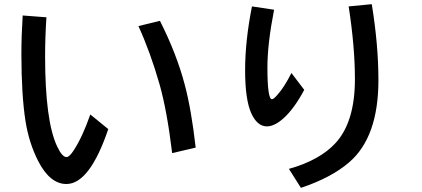

<svg xmlns="http://www.w3.org/2000/svg" viewBox="-20 -842 2040 929"><path d="M503.9 -217.3Q413.6 48.3 301.3 48.3Q221.2 48.3 164.1 -64Q120.1 -150.9 103.5 -255.4Q83.5 -382.3 83.5 -581.5Q83.5 -668 89.8 -767.1L204.6 -758.3Q198.2 -659.2 198.2 -569.8Q198.2 -256.3 256.8 -132.8Q280.8 -82 301.8 -82Q315.4 -82 335.9 -113.3Q377.9 -176.8 417 -288.1ZM813 -101.1Q788.1 -307.1 752 -434.1Q708 -587.9 649.9 -715.8L753.9 -741.2Q834.5 -581.5 873.5 -433.6Q905.8 -313.5 926.8 -127.9Z M1452.1 -407.2Q1403.3 -315.9 1352.1 -270Q1308.1 -230.5 1271.5 -230.5Q1224.6 -230.5 1195.8 -293.9Q1166 -360.4 1166 -502Q1166 -644.5 1199.2 -811L1306.2 -794.9Q1273.9 -629.9 1273.9 -515.6Q1273.9 -361.8 1295.9 -361.8Q1304.2 -361.8 1324.2 -385.3Q1355.5 -420.4 1390.1 -488.8ZM1377.9 -24.9Q1527.8 -66.9 1604 -150.4Q1697.3 -252.4 1697.3 -459Q1697.3 -615.7 1667 -811L1778.8 -821.8Q1811 -624.5 1811 -454.1Q1811 -177.7 1668.9 -56.2Q1582.5 18.1 1436 66.9Z"/></svg>

Font: BIZ UDGothic
Style: Bold
Weight: 700
Monospace: yes
Designer: TypeBank Co., Ltd.
Foundry: Morisawa Inc.
Version: Version 1.05